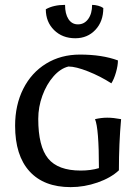

<svg xmlns="http://www.w3.org/2000/svg" viewBox="-20 -757 571 788"><path d="M42 -241Q42 -326 75.5 -392.5Q109 -459 169.5 -496Q230 -533 308 -533Q399 -533 464 -509Q464 -488 456 -460Q448 -432 437 -415Q392 -444 341.5 -464Q291 -484 261 -484Q228 -476 199.5 -443.5Q171 -411 154 -364.5Q137 -318 137 -269Q137 -156 177.5 -106.5Q218 -57 311 -57Q353 -57 386 -67Q386 -230 370 -268Q396 -274 420 -274Q445 -274 477 -268Q468 -167 468 -58Q435 -27 380.5 -8Q326 11 270 11Q160 11 101 -54Q42 -119 42 -241ZM168 -719Q200 -737 247 -737Q247 -700 261 -678.5Q275 -657 300 -657Q326 -657 342 -679Q358 -701 358 -737Q370 -737 383 -733.5Q396 -730 404 -724Q404 -669 371.5 -634.5Q339 -600 289 -600Q236 -600 202 -633.5Q168 -667 168 -719Z"/></svg>

Font: Mirza
Style: Regular
Weight: 400
Designer: Arabic design by Kourosh Beigpour, Latin design by Eduardo Tunni, engineering by Lasse Fister
Version: Version 1.0010g